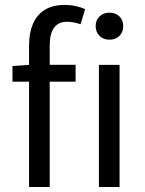

<svg xmlns="http://www.w3.org/2000/svg" viewBox="-20 -744 578 764"><path d="M95.6 0V-562.9Q95.6 -612.5 110.9 -648.7Q126.3 -684.9 157.8 -704.6Q189.2 -724.4 238 -724.4Q260.3 -724.4 281.8 -719.7Q303.3 -715 318.7 -707.7L300.6 -647.6Q272.2 -657.4 246.3 -657.4Q212.2 -657.4 195 -633.5Q177.8 -609.6 177.8 -562.6V0ZM29.6 -419.1V-481.4L99.3 -486.1H280.8V-419.1ZM373.6 0V-486H455.8V0ZM415.5 -586Q391.8 -586 376.3 -601Q360.7 -616 360.7 -640.4Q360.7 -664.2 376.3 -678.9Q391.8 -693.6 415.5 -693.6Q439.8 -693.6 455.1 -678.9Q470.3 -664.2 470.3 -640.4Q470.3 -616 455.1 -601Q439.8 -586 415.5 -586Z"/></svg>

Font: Source Sans Variable
Style: Regular
Weight: 200
Designer: Paul D. Hunt
Foundry: Adobe Systems Incorporated
Version: Version 3.006;hotconv 1.0.111;makeotfexe 2.5.65597